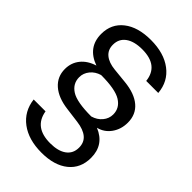

<svg xmlns="http://www.w3.org/2000/svg" viewBox="-245 -754 1013 1013"><g transform="rotate(45 261.5 -247.5)"><path d="M287.6 -81.1Q338.4 -74.6 364.8 -52.5Q391.1 -30.4 391.1 8.4Q391.1 52 358.6 75.9Q326 99.9 266.6 99.9Q147.1 99.9 130.5 -2H42Q51.5 77 112 122.3Q172.5 167.6 269.1 167.6Q364.7 167.6 419.4 123.4Q474.1 79.1 474.1 1.8Q474.1 -95.5 383.5 -132.5Q427 -143.2 453.5 -180.2Q480 -217.2 480 -267Q480 -327.6 437.7 -363.6Q395.5 -399.5 317.2 -407.4L233.2 -415.9Q185.7 -420.7 159.4 -442.4Q133.1 -464 133.1 -501.9Q133.1 -545.9 166.6 -570.1Q200.1 -594.4 260.1 -594.4Q381.4 -594.4 392.6 -491.1H482.4Q475.9 -570.1 415.7 -615.9Q355.5 -661.7 257.4 -661.7Q161.1 -661.7 105.1 -617.8Q49.1 -573.9 49.1 -498.5Q49.1 -398.6 149.5 -362.5Q99.5 -347.1 72 -312.9Q44.5 -278.8 44.5 -232.3Q44.5 -175 86.1 -138.3Q127.8 -101.5 203.2 -92.1ZM202.5 -344.8Q308.3 -344.8 351.6 -317.9Q394.9 -291 394.9 -243Q394.9 -212.4 374.4 -187.7Q353.9 -163.1 320.1 -153.5Q212.2 -153.5 170.4 -180.4Q128.5 -207.2 128.5 -255.2Q128.5 -285.4 148.8 -310.3Q169.1 -335.1 202.5 -344.8Z"/></g></svg>

Font: Overused Grotesk Light
Style: Regular
Weight: 300
Designer: RandomMaerks
Version: Version 0.005